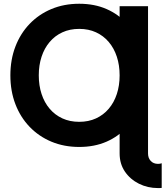

<svg xmlns="http://www.w3.org/2000/svg" viewBox="-20 -755 865 1003"><path d="M824.7 97.8Q816.6 101 805.6 101Q781.6 101 767.5 85.8Q753.3 70.6 753.3 46.7H604.9Q604.9 100.7 632.5 141.4Q660.2 182 705.9 204.8Q751.6 227.5 805.6 227.5Q810.4 227.5 815.2 227.3Q820.1 227.1 824.7 226.7ZM753.3 -722.7H604.9V-570.6L624.4 -532V-202.3L604.9 -149.5V46.7H753.3ZM182.6 -361.3Q182.6 -414.5 197.2 -458.8Q211.7 -503.1 239.4 -535.7Q267 -568.3 306 -586.2Q344.9 -604.1 393.8 -604.1Q442.6 -604.1 481.5 -586.2Q520.5 -568.3 548.1 -535.7Q575.8 -503.1 590.3 -458.8Q604.9 -414.5 604.9 -361.3Q604.9 -308.2 590.3 -263.9Q575.8 -219.5 548.1 -187Q520.5 -154.4 481.5 -136.5Q442.6 -118.6 393.8 -118.6Q344.9 -118.6 306 -136.5Q267 -154.4 239.4 -187Q211.7 -219.5 197.2 -263.9Q182.6 -308.2 182.6 -361.3ZM34.2 -361.3Q34.2 -279.6 60.3 -211.2Q86.4 -142.9 134.5 -92.7Q182.6 -42.5 248.5 -14.9Q314.5 12.7 393.8 12.7Q473.3 12.7 536.5 -14.9Q599.6 -42.5 644.2 -92.7Q688.8 -142.9 712.3 -211.2Q735.7 -279.6 735.7 -361.3Q735.7 -443.1 712.3 -511.4Q688.8 -579.8 644.2 -630Q599.6 -680.2 536.5 -707.8Q473.3 -735.4 393.8 -735.4Q314.5 -735.4 248.5 -707.8Q182.6 -680.2 134.5 -630Q86.4 -579.8 60.3 -511.4Q34.2 -443.1 34.2 -361.3Z"/></svg>

Font: Giphurs SC
Style: Regular
Weight: 400
Version: Version 0.920